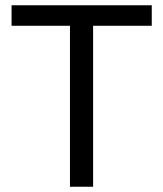

<svg xmlns="http://www.w3.org/2000/svg" viewBox="-20 -710 621 730"><path d="M557 -612H334V0H246V-612H24V-690H557Z"/></svg>

Font: Exo 2.0
Style: Regular
Weight: 400
Designer: Natanael Gama
Version: Version 1.001;PS 001.001;hotconv 1.0.70;makeotf.lib2.5.58329